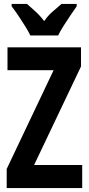

<svg xmlns="http://www.w3.org/2000/svg" viewBox="-20 -954 451 974"><path d="M397 0H14V-97L252 -598H18V-714H391V-617L153 -117H397ZM134 -774Q125 -793 108 -820.5Q91 -848 72.5 -875.5Q54 -903 39 -922V-934H117Q133 -920 158 -897.5Q183 -875 204 -847Q225 -877 249 -897Q273 -917 292 -934H369V-922Q355 -902 337 -875.5Q319 -849 302 -822Q285 -795 275 -774Z"/></svg>

Font: Noto Sans Gujarati UI ExtraCondensed
Style: Bold
Weight: 700
Width: 2
Designer: Jelle Bosma - Monotype Design Team, Universal Thirst
Foundry: Monotype Imaging Inc.
Version: Version 2.106; ttfautohint (v1.8.4.7-5d5b)